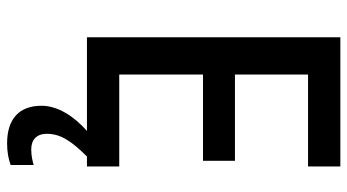

<svg xmlns="http://www.w3.org/2000/svg" viewBox="-239 -515 979 541"><g transform="rotate(90 250.5 -244.5)"><path d="M357 113C357 75 377 44 421 0H449V-91H190V-327H433V-417H190V-623H449V-714H85V0H349C308 36 278 82 278 128C278 189 313 225 384 225C409 225 428 221 445 215V150C435 153 420 157 401 157C374 157 357 142 357 113Z"/></g></svg>

Font: Noto Sans Khmer UI SemiCondensed Medium
Style: Regular
Weight: 500
Width: 4
Designer: Danh Hong and the Monotype Design Team
Foundry: Monotype Imaging Inc.
Version: Version 2.002